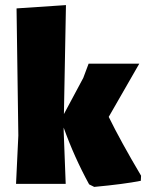

<svg xmlns="http://www.w3.org/2000/svg" viewBox="-20 -722 580 754"><path d="M534 -32 533 -12Q468 1 350 12L330 2Q271 -106 230 -221V-210L238 0H43L52 -190L45 -689L239 -702L231 -274L307 -416L328 -472H527L407 -263Q454 -167 534 -32Z"/></svg>

Font: Luna Sans Black
Style: Regular
Weight: 900
Designer: Juan Pablo del Peral
Foundry: Huerta Tipografica
Version: Version 2.001; ttfautohint (v1.5)